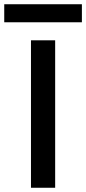

<svg xmlns="http://www.w3.org/2000/svg" viewBox="-71 -885 406 905"><path d="M315 -865V-780H-51V-865ZM189 -695V0H75V-695Z"/></svg>

Font: Fz Poppins Med
Style: Regular
Weight: 500
Designer: Ninad Kale (Devanagari), Jonny Pinhorn (Latin)
Foundry: Indian Type Foundry
Version: Vit hóa bi Vntype.Com & FontZin.Com